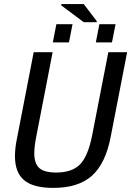

<svg xmlns="http://www.w3.org/2000/svg" viewBox="-20 -916 646 946"><path d="M242.2 9.8Q144 9.8 98.9 -28.1Q53.7 -65.9 53.7 -147Q53.7 -184.6 63 -230.5L146 -658.7H239.3L158.7 -243.2Q148.9 -193.4 148.9 -160.2Q148.9 -110.4 173.6 -88.1Q198.2 -65.9 256.3 -65.9Q335 -65.9 374.3 -106Q413.6 -146 434.1 -249.5L513.7 -658.7H606.4L524.9 -239.3Q499.5 -109.4 432.6 -49.8Q365.7 9.8 242.2 9.8ZM457 -811.5 456.1 -806.6H392.6L281.2 -890.1L282.2 -896H392.6ZM240.2 -707 257.8 -796.9H337.4L319.8 -707ZM452.1 -707 469.7 -796.9H549.3L531.7 -707Z"/></svg>

Font: Liberation Mono
Style: Italic
Weight: 400
Italic angle: -12°
Monospace: yes
Designer: Steve Matteson
Foundry: Ascender Corporation
Version: Version 2.1.5